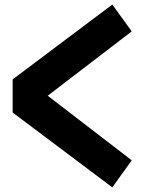

<svg xmlns="http://www.w3.org/2000/svg" viewBox="-20 -807 645 839"><path d="M35.2 -315.4V-460L470.7 -787.1L555.7 -669.9L188.5 -388.7L555.7 -106.4L470.7 11.7Z"/></svg>

Font: Gothic A1 Black
Style: Regular
Weight: 900
Version: Version 2.50